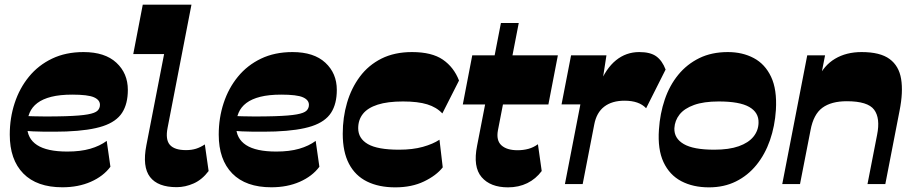

<svg xmlns="http://www.w3.org/2000/svg" viewBox="-20 -792 3935 826"><path d="M248.3 13.7Q138.6 13.7 80.3 -45.6Q22 -105 22 -212.9Q22 -284.6 43.1 -348.6Q64.1 -412.7 104.6 -462.1Q145.1 -511.6 204.1 -539.8Q263 -568 339.3 -568Q431.3 -568 480.6 -522.3Q530 -476.6 530 -405.3Q530 -345.1 505.3 -306.9Q480.6 -268.6 423.1 -249.4Q365.6 -230.3 265.7 -226.4Q218.7 -225 169.9 -225.5Q121.1 -226 78.1 -229.7V-293.3Q123 -291.3 170.5 -291Q218 -290.7 261.9 -292.1Q325.9 -294.1 357.6 -299.9Q389.3 -305.6 399.6 -315.9Q410 -326.1 410 -341.1Q410 -362.1 384.1 -373.5Q358.3 -384.9 290.7 -384.9Q237.9 -384.9 200.9 -375.6Q163.9 -366.3 140.9 -348.9Q117.9 -331.6 107.3 -306.6Q96.7 -281.6 96.7 -249.7Q96.7 -196 139.5 -168Q182.3 -140 269.6 -140Q326.3 -140 368 -152Q409.7 -164 439.1 -185.9L455 -74.6Q424.6 -33.7 370.7 -10Q316.9 13.7 248.3 13.7Z M740 13.2Q659 13.2 625.4 -30.6Q591.7 -74.5 609.7 -167L686 -559.5H553.3L594.2 -772H803.7L701 -242.2Q691 -191.7 710.7 -169Q730.5 -146.2 780.2 -146.2Q804 -146.2 823 -152.1Q842 -158 861.2 -170.7L877.5 -56.2Q849.7 -19.2 813.5 -3Q777.2 13.2 740 13.2Z M1147.3 13.7Q1037.6 13.7 979.3 -45.6Q921 -105 921 -212.9Q921 -284.6 942.1 -348.6Q963.1 -412.7 1003.6 -462.1Q1044.1 -511.6 1103.1 -539.8Q1162 -568 1238.3 -568Q1330.3 -568 1379.6 -522.3Q1429 -476.6 1429 -405.3Q1429 -345.1 1404.3 -306.9Q1379.6 -268.6 1322.1 -249.4Q1264.6 -230.3 1164.7 -226.4Q1117.7 -225 1068.9 -225.5Q1020.1 -226 977.1 -229.7V-293.3Q1022 -291.3 1069.5 -291Q1117 -290.7 1160.9 -292.1Q1224.9 -294.1 1256.6 -299.9Q1288.3 -305.6 1298.6 -315.9Q1309 -326.1 1309 -341.1Q1309 -362.1 1283.1 -373.5Q1257.3 -384.9 1189.7 -384.9Q1136.9 -384.9 1099.9 -375.6Q1062.9 -366.3 1039.9 -348.9Q1016.9 -331.6 1006.3 -306.6Q995.7 -281.6 995.7 -249.7Q995.7 -196 1038.5 -168Q1081.3 -140 1168.6 -140Q1225.3 -140 1267 -152Q1308.7 -164 1338.1 -185.9L1354 -74.6Q1323.6 -33.7 1269.7 -10Q1215.9 13.7 1147.3 13.7Z M1680.3 14Q1610 14 1559.1 -11Q1508.3 -36 1481.4 -87.3Q1454.5 -138.5 1454.5 -216.5Q1454.5 -286.8 1473 -349.9Q1491.5 -413 1528.3 -462.4Q1565 -511.7 1621.1 -539.9Q1677.3 -568 1752.5 -568Q1837.7 -568 1885.2 -535.4Q1932.7 -502.7 1954.7 -445.5L1883 -304Q1858 -330.8 1817.9 -343.1Q1777.8 -355.5 1713.5 -355.5Q1647.5 -355.5 1604.8 -341.8Q1562 -328 1541.5 -302.3Q1521 -276.5 1521 -240.5Q1521 -196.2 1562.7 -172.1Q1604.5 -148 1697 -148Q1755.2 -148 1799.1 -160.2Q1843 -172.5 1870.7 -191L1884.7 -72Q1857 -36.8 1804.1 -11.4Q1751.3 14 1680.3 14Z M2165.5 14Q2089.5 14 2051.9 -30Q2014.2 -74 2032.5 -165L2135 -693H2211.7L2122.2 -231.7Q2114 -188 2137.1 -166.9Q2160.2 -145.7 2206.7 -145.7Q2231.2 -145.7 2253.1 -151.6Q2275 -157.5 2294.2 -171.5L2310.5 -56.2Q2285.2 -22.2 2248.4 -4.1Q2211.5 14 2165.5 14ZM1971 -342.5 2011.7 -554H2380L2339.2 -342.5Z M2410.3 0 2476.8 -342.8H2395.8L2436.8 -554H2589L2566.5 -408.7L2558.5 -427.5Q2586.5 -497.5 2630 -532.7Q2673.5 -568 2730.2 -568Q2778 -568 2803.5 -549.5Q2829 -531 2843.5 -492.8L2759.7 -326.3Q2729.5 -358.8 2666.8 -358.8Q2613 -358.8 2579.6 -333.3Q2546.2 -307.8 2536.5 -256.3L2486.7 0Z M3030 14Q2961.5 14 2910.9 -12.6Q2860.3 -39.3 2834.5 -94.4Q2808.8 -149.5 2814.8 -234.5Q2819.3 -303.2 2839.9 -363.9Q2860.5 -424.5 2897.8 -470.1Q2935 -515.7 2988.3 -541.9Q3041.5 -568 3111.3 -568Q3174.3 -568 3222.7 -542.2Q3271.2 -516.5 3297.2 -461.7Q3323.2 -407 3318 -319Q3313.5 -249.3 3292.4 -188.6Q3271.3 -128 3234.3 -82.4Q3197.3 -36.8 3146 -11.4Q3094.8 14 3030 14ZM3052.7 -148Q3116.5 -148 3158.3 -162.9Q3200 -177.7 3221.3 -203.9Q3242.5 -230 3243.3 -263.5Q3244.8 -308 3203.3 -331.8Q3161.8 -355.5 3072 -355.5Q3007.8 -355.5 2966 -340.5Q2924.2 -325.5 2903.6 -299.5Q2883 -273.5 2881.2 -240.2Q2879.7 -196.7 2921.4 -172.4Q2963 -148 3052.7 -148Z M3345.3 0 3452.8 -554H3529.5L3504.2 -424.7L3497.5 -452Q3524 -510.5 3572.4 -539.2Q3620.7 -568 3686.7 -568Q3766.5 -568 3807 -538.2Q3847.5 -508.5 3856.7 -452.2Q3866 -396 3850 -315.7L3788.7 0H3712L3753.3 -211.8Q3767.8 -283.5 3740.6 -320Q3713.5 -356.5 3623 -356.5Q3556.3 -356.5 3518 -328.4Q3479.7 -300.3 3467 -232L3421.7 0Z"/></svg>

Font: Savate ExtraLight
Style: Italic
Weight: 200
Italic angle: -11°
Designer: Max Esnée
Foundry: Plomb Type
Version: Version 2.000